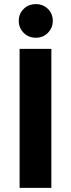

<svg xmlns="http://www.w3.org/2000/svg" viewBox="-20 -911 344 931"><path d="M75 0V-674H229V0ZM71 -810Q71 -844 94.5 -867.5Q118 -891 154 -891Q189 -891 212.5 -867.5Q236 -844 236 -810Q236 -776 212.5 -752Q189 -728 154 -728Q118 -728 94.5 -752Q71 -776 71 -810Z"/></svg>

Font: Hind Variable Light
Style: Regular
Weight: 300
Designer: Manushi Parikh, Satya Rajpurohit
Foundry: Indian Type Foundry
Version: Version 3.000